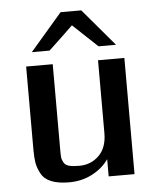

<svg xmlns="http://www.w3.org/2000/svg" viewBox="-51 -723 640 777"><g transform="rotate(-5 269.5 -334.5)"><path d="M94 -528 224 -679H308L436 -528H365L265 -622Q226 -584 166 -528ZM66 -133V-472H174V-124Q174 -103 175 -93.5Q176 -84 182.5 -72.5Q189 -61 204 -57Q219 -53 245 -53Q293 -53 325.5 -85Q358 -117 358 -176V-472H465V0H360V-70Q336 -35 293.5 -12.5Q251 10 199 10Q155 10 126.5 -1.5Q98 -13 85.5 -36.5Q73 -60 69.5 -81Q66 -102 66 -133Z"/></g></svg>

Font: Coval
Style: Medium
Weight: 500
Foundry: Context Ltd
Version: Version 001.000